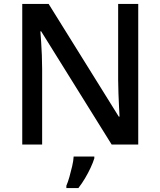

<svg xmlns="http://www.w3.org/2000/svg" viewBox="-20 -734 815 975"><path d="M682 0H547L189 -575H185Q187 -552 189 -520.5Q191 -489 192.5 -454Q194 -419 194 -384V0H93V-714H227L583 -142H587Q586 -159 584.5 -191Q583 -223 581.5 -260Q580 -297 580 -327V-714H682ZM459 70Q453 90 440.5 117Q428 144 412 171Q396 198 378 221H317V209Q325 191 332.5 164.5Q340 138 346.5 110Q353 82 354 61H459Z"/></svg>

Font: Noto Sans Syriac Eastern Medium
Style: Regular
Weight: 500
Designer: Patrick Giasson and the Monotype Design Team
Foundry: Monotype Imaging Inc.
Version: Version 3.001